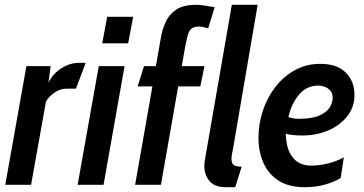

<svg xmlns="http://www.w3.org/2000/svg" viewBox="-20 -770 1517 800"><path d="M2 0 90 -494.5H191L182 -426Q201 -463.5 236.2 -485.8Q271.5 -508 308 -508H337L296.5 -400.5H256Q231 -400.5 207.5 -384.5Q184 -368.5 171.5 -347L109.5 0Z M406 -589.5 426.5 -700H535L514 -589.5ZM303.5 0 391.5 -494.5H499L411.5 0Z M553.5 -410 580 -494.5H629.5L651 -616.5Q656 -645.5 669.2 -676.2Q682.5 -707 712.2 -728.5Q742 -750 797.5 -750Q815 -750 836 -746.2Q857 -742.5 874.5 -740L847.5 -652Q821.5 -659.5 810.5 -659.5Q788 -659.5 777.2 -650.2Q766.5 -641 761 -619Q755.5 -597 748.5 -558.5L737.5 -494.5H832L814.5 -410H722.5L650.5 0H543L615 -410Z M921.5 10Q874.5 10 853 -15.5Q831.5 -41 831.5 -78.5Q831.5 -90.5 834.2 -107Q837 -123.5 844.5 -166L946 -750H1053.5L952 -156.5Q948 -134.5 946.2 -125.8Q944.5 -117 944.5 -109Q944.5 -87 955.8 -81.2Q967 -75.5 987 -75.5L960 10Z M1399.5 -28Q1371.5 -11.5 1333.8 -0.8Q1296 10 1250 10Q1184 10 1141.2 -17.2Q1098.5 -44.5 1077.8 -91Q1057 -137.5 1057 -195Q1057 -255 1075.8 -310.5Q1094.5 -366 1128.8 -409.5Q1163 -453 1210.2 -478.5Q1257.5 -504 1314.5 -504Q1384 -504 1420.5 -467.8Q1457 -431.5 1457 -374Q1457 -324 1427.2 -286Q1397.5 -248 1348.2 -226.8Q1299 -205.5 1240 -205.5Q1198 -205.5 1170.5 -212.5Q1172.5 -161.5 1187.8 -132.5Q1203 -103.5 1225.8 -91.8Q1248.5 -80 1273.5 -80Q1311.5 -80 1347.8 -89.2Q1384 -98.5 1412.5 -114.5ZM1307.5 -413.5Q1257.5 -413.5 1225.8 -375.5Q1194 -337.5 1181.5 -282Q1203 -275 1225 -275Q1279.5 -275 1310.2 -288.5Q1341 -302 1353.5 -322.2Q1366 -342.5 1366 -362Q1366 -382.5 1355.2 -393.8Q1344.5 -405 1330.5 -409.2Q1316.5 -413.5 1307.5 -413.5Z"/></svg>

Font: Cabin Condensed SemiBold
Style: Italic
Weight: 600
Width: 3
Italic angle: -10°
Designer: Pablo Impallari
Foundry: Pablo Impallari. http://www.impallari.com Igino Marini. http://www.ikern.com
Version: Version 3.001; ttfautohint (v1.8.3)